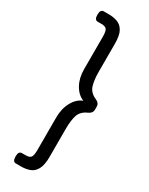

<svg xmlns="http://www.w3.org/2000/svg" viewBox="-234 -810 769 990"><g transform="rotate(30 151.0 -315.0)"><path d="M93 -768Q123 -768 146 -759Q169 -750 182.5 -725.5Q196 -701 196 -652V-485Q196 -436 206 -404Q216 -372 252 -356Q264 -351 270.5 -343.5Q277 -336 277 -322V-308Q277 -295 270.5 -287Q264 -279 252 -274Q216 -258 206 -226.5Q196 -195 196 -145V22Q196 69 182.5 94.5Q169 120 146 129Q123 138 93 138H63Q43 138 43 109V105Q43 76 63 76H85Q109 76 116.5 64.5Q124 53 124 22V-171Q124 -224 145.5 -263.5Q167 -303 202 -316Q167 -330 145.5 -368.5Q124 -407 124 -459V-652Q124 -683 116.5 -694.5Q109 -706 85 -706H63Q43 -706 43 -735V-739Q43 -768 63 -768Z"/></g></svg>

Font: Asap Semi Expanded
Style: Regular
Weight: 400
Width: 6
Designer: Pablo Cosgaya
Foundry: Omnibus-Type
Version: Version 3.001; ttfautohint (v1.8.4.7-5d5b)